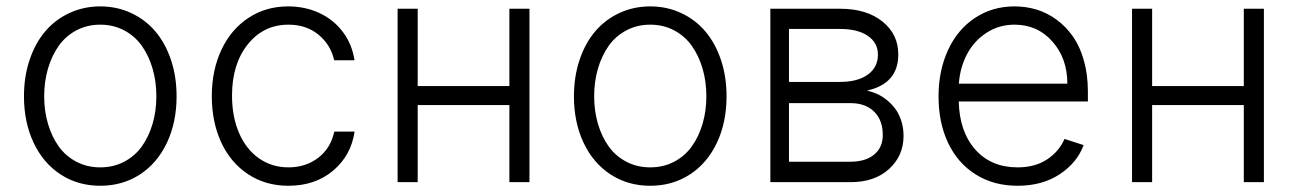

<svg xmlns="http://www.w3.org/2000/svg" viewBox="-20 -573 4080 604"><path d="M55.4 -270.2Q55.4 -332 73.2 -384.8Q90.9 -437.5 122.3 -474.4Q153.8 -511.4 198.5 -532.1Q243.3 -552.9 295.5 -552.9Q347.7 -552.9 392.4 -532.1Q437.1 -511.4 468.6 -474.4Q500 -437.5 517.8 -384.8Q535.5 -332 535.5 -270.2Q535.5 -188.2 505.1 -123.9Q474.8 -59.7 420.1 -24.1Q365.4 11.4 295.5 11.4Q225.5 11.4 170.8 -24.1Q116.1 -59.7 85.8 -123.9Q55.4 -188.2 55.4 -270.2ZM220.2 -64.3Q253.9 -46.5 295.5 -46.5Q337 -46.5 370.7 -64.3Q404.5 -82 426.3 -112.6Q448.2 -143.1 460 -183.6Q471.9 -224.1 471.9 -270.2Q471.9 -316.4 460 -357.1Q448.2 -397.7 426.3 -428.6Q404.5 -459.5 370.6 -477.5Q336.6 -495.4 295.5 -495.4Q254.3 -495.4 220.3 -477.5Q186.4 -459.5 164.6 -428.6Q142.8 -397.7 130.9 -357.1Q119 -316.4 119 -270.2Q119 -224.1 130.9 -183.6Q142.8 -143.1 164.6 -112.6Q186.4 -82 220.2 -64.3Z M887.4 11.4Q815.3 11.4 760.3 -25Q705.3 -61.4 675.8 -125.4Q646.3 -189.3 646.3 -270.2Q646.3 -351.6 676.3 -415.8Q706.3 -480.1 761.2 -516.5Q816.1 -552.9 886.4 -552.9Q940.3 -552.9 985.3 -531.8Q1030.2 -510.7 1058.9 -472.1Q1087.7 -433.6 1095.2 -383.5H1031.2Q1020.6 -431.8 982.2 -463.6Q943.9 -495.4 887.4 -495.4Q808.9 -495.4 759.4 -433.4Q709.9 -371.4 709.9 -272.4Q709.9 -206.3 731.9 -155Q753.9 -103.7 794.4 -75.1Q834.9 -46.5 887.4 -46.5Q942.1 -46.5 981.4 -76.9Q1020.6 -107.2 1031.6 -159.1H1095.5Q1084.5 -83.8 1027.9 -36.2Q971.2 11.4 887.4 11.4Z M1294 -545.5V-302.2H1582.4V-545.5H1645.6V0H1582.4V-242.5H1294V0H1230.8V-545.5Z M1785.5 -270.2Q1785.5 -332 1803.3 -384.8Q1821 -437.5 1852.5 -474.4Q1883.9 -511.4 1928.6 -532.1Q1973.4 -552.9 2025.6 -552.9Q2077.8 -552.9 2122.5 -532.1Q2167.3 -511.4 2198.7 -474.4Q2230.1 -437.5 2247.9 -384.8Q2265.6 -332 2265.6 -270.2Q2265.6 -188.2 2235.3 -123.9Q2204.9 -59.7 2150.2 -24.1Q2095.5 11.4 2025.6 11.4Q1955.6 11.4 1900.9 -24.1Q1846.2 -59.7 1815.9 -123.9Q1785.5 -188.2 1785.5 -270.2ZM1950.3 -64.3Q1984 -46.5 2025.6 -46.5Q2067.1 -46.5 2100.9 -64.3Q2134.6 -82 2156.4 -112.6Q2178.3 -143.1 2190.2 -183.6Q2202.1 -224.1 2202.1 -270.2Q2202.1 -316.4 2190.2 -357.1Q2178.3 -397.7 2156.4 -428.6Q2134.6 -459.5 2100.7 -477.5Q2066.8 -495.4 2025.6 -495.4Q1984.4 -495.4 1950.5 -477.5Q1916.5 -459.5 1894.7 -428.6Q1872.9 -397.7 1861 -357.1Q1849.1 -316.4 1849.1 -270.2Q1849.1 -224.1 1861 -183.6Q1872.9 -143.1 1894.7 -112.6Q1916.5 -82 1950.3 -64.3Z M2403.4 0V-545.5H2623.2Q2706 -545.5 2756 -505.3Q2806.1 -465.2 2805.8 -401.6Q2806.1 -310 2707.4 -288Q2722.3 -284.8 2737.6 -278.2Q2752.8 -271.7 2768.3 -259.6Q2783.7 -247.5 2795.6 -231.9Q2807.5 -216.3 2815 -193.7Q2822.4 -171.2 2822.4 -145.2Q2822.4 -83.1 2777 -41.5Q2731.5 0 2656.6 0ZM2462 -64.3H2656.6Q2703.5 -64.6 2730.3 -87Q2757.1 -109.4 2757.1 -148.1Q2757.1 -194.6 2730.3 -221.4Q2703.5 -248.2 2656.6 -248.6H2462ZM2462 -315.3H2622.2Q2677.9 -315.3 2709.9 -338.2Q2741.8 -361.2 2741.8 -400.9Q2741.8 -438.6 2710 -460.2Q2678.3 -481.9 2623.2 -481.9H2462Z M3181.1 11.4Q3105.8 11.4 3049.2 -24.3Q2992.5 -60 2962.5 -123.6Q2932.5 -187.1 2932.5 -269.5Q2932.5 -351.2 2962.5 -415.8Q2992.5 -480.5 3047.2 -516.7Q3101.9 -552.9 3171.5 -552.9Q3207.7 -552.9 3241.1 -542.8Q3274.5 -532.7 3304 -511Q3333.5 -489.3 3355.3 -458.3Q3377.1 -427.2 3389.7 -382.8Q3402.3 -338.4 3402.3 -285.2V-253.9H2996.1Q2998.2 -159.1 3047.9 -102.8Q3097.7 -46.5 3181.1 -46.5Q3236.2 -46.5 3274 -71.6Q3311.8 -96.6 3328.8 -136L3388.8 -116.5Q3369 -61.8 3314.1 -25.2Q3259.2 11.4 3181.1 11.4ZM2996.4 -309.7H3337.7Q3337.7 -389.2 3290.8 -442.3Q3244 -495.4 3171.5 -495.4Q3122.9 -495.4 3083.6 -470Q3044.4 -444.6 3022.2 -402.7Q3000 -360.8 2996.4 -309.7Z M3604.4 -545.5V-302.2H3892.8V-545.5H3956V0H3892.8V-242.5H3604.4V0H3541.2V-545.5Z"/></svg>

Font: Inter Light BETA
Style: Regular
Weight: 300
Designer: Rasmus Andersson
Foundry: rsms
Version: Version 3.011;git-f93a4a705